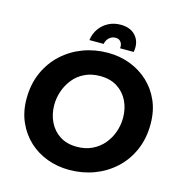

<svg xmlns="http://www.w3.org/2000/svg" viewBox="-128 -1005 1060 1130"><g transform="rotate(15 402.0 -440.0)"><path d="M395 12Q323 12 260 -11.5Q197 -35 149 -79.5Q101 -124 73 -187Q45 -250 45 -328Q45 -417 76.5 -488Q108 -559 163 -609.5Q218 -660 289 -686.5Q360 -713 440 -713Q512 -713 575 -689Q638 -665 686 -620.5Q734 -576 761.5 -513.5Q789 -451 789 -372Q789 -284 758 -213Q727 -142 672 -91.5Q617 -41 546 -14.5Q475 12 395 12ZM404 -131Q456 -131 497 -151Q538 -171 566 -204.5Q594 -238 608.5 -280Q623 -322 623 -366Q623 -422 600.5 -468Q578 -514 535 -541.5Q492 -569 430 -569Q378 -569 337 -549.5Q296 -530 268.5 -496Q241 -462 226.5 -420.5Q212 -379 212 -335Q212 -279 234.5 -232.5Q257 -186 299.5 -158.5Q342 -131 404 -131ZM313 -757Q319 -798 340.5 -828Q362 -858 395 -875Q428 -892 469 -892Q530 -892 562 -854Q594 -816 583 -757H500Q502 -771 498 -783Q494 -795 484.5 -802.5Q475 -810 458 -810Q437 -810 420.5 -795Q404 -780 400 -757Z"/></g></svg>

Font: MuseoModerno Thin
Style: Bold Italic
Weight: 700
Italic angle: -9°
Version: Version 1.003